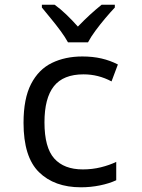

<svg xmlns="http://www.w3.org/2000/svg" viewBox="-20 -786 603 816"><path d="M324 10Q211 10 145.5 -54.5Q80 -119 80 -264Q80 -367 112 -429Q144 -491 200.5 -518.5Q257 -546 330 -546Q374 -546 411 -537.5Q448 -529 481 -512L454 -440Q398 -470 335 -470Q249 -470 209 -419.5Q169 -369 169 -266Q169 -159 210.5 -112.5Q252 -66 332 -66Q372 -66 408.5 -75Q445 -84 474 -98V-20Q444 -6 404.5 2Q365 10 324 10ZM269 -606Q257 -628 237.5 -654.5Q218 -681 196.5 -707Q175 -733 158 -754V-766H212Q236 -749 261.5 -724.5Q287 -700 311 -673Q338 -701 362 -723Q386 -745 412 -766H468V-754Q450 -735 428 -709Q406 -683 386 -656Q366 -629 354 -606Z"/></svg>

Font: Noto Sans Mono SemiCondensed
Style: Regular
Weight: 400
Width: 4
Designer: Monotype Design Team
Foundry: Monotype Imaging Inc.
Version: Version 2.014